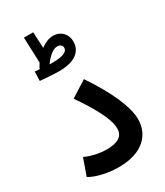

<svg xmlns="http://www.w3.org/2000/svg" viewBox="-212 -946 896 1040"><g transform="rotate(-30 236.0 -426.5)"><path d="M193 -606C315 -606 340 -665 340 -707C340 -753 308 -789 259 -789C233 -789 206 -778 181 -759L176 -859H118L124 -699C117 -689 111 -679 106 -668C95 -669 85 -670 77 -671L75 -613C95 -611 157 -606 193 -606ZM250 -728C268 -728 280 -718 280 -702C280 -681 256 -664 186 -664C180 -664 173 -664 166 -664C184 -691 219 -728 250 -728ZM35 -35C80 -8 155 6 213 6C367 6 433 -74 433 -168C433 -243 383 -360 287 -502L186 -438C293 -283 310 -218 310 -180C310 -133 275 -110 205 -110C159 -110 112 -121 72 -139Z"/></g></svg>

Font: Noto Sans Arabic SemCond SemBd
Style: Regular
Weight: 600
Width: 4
Designer: Monotype Design Team, Nadine Chahine, Nizar Qandah and Khaled Hosny
Foundry: Monotype Imaging Inc.
Version: Version 2.012